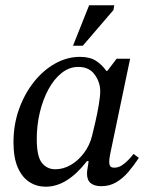

<svg xmlns="http://www.w3.org/2000/svg" viewBox="-20 -694 574 726"><path d="M153 12Q119 12 91.5 -5.5Q64 -23 47.5 -60Q31 -97 31 -156Q31 -223 52 -281.5Q73 -340 108.5 -384.5Q144 -429 189 -454Q234 -479 282 -479Q320 -479 343 -464Q366 -449 382 -426H386L421 -472H472L398 -118Q398 -118 395.5 -105Q393 -92 393 -81Q393 -71 397 -65.5Q401 -60 412 -60Q428 -60 442 -69.5Q456 -79 467.5 -91.5Q479 -104 485 -112L505 -97Q486 -68 465 -43.5Q444 -19 419 -4.5Q394 10 363 10Q337 10 323 -1.5Q309 -13 309 -37Q309 -48 311.5 -60.5Q314 -73 315 -85H309Q272 -37 233 -12.5Q194 12 153 12ZM189 -54Q220 -54 248 -70.5Q276 -87 297.5 -115.5Q319 -144 328 -180Q333 -200 340.5 -232.5Q348 -265 353.5 -297.5Q359 -330 359 -349Q359 -383 338 -412Q317 -441 276 -441Q242 -441 213 -418Q184 -395 163 -356Q142 -317 130.5 -268.5Q119 -220 119 -169Q119 -102 138.5 -78Q158 -54 189 -54ZM293 -521H256L317 -674H412L409 -656Z"/></svg>

Font: STIX Two Text
Style: Italic
Weight: 400
Italic angle: -12°
Designer: Ross Mills, John Hudson & Paul Hanslow, Tiro Typeworks Ltd; with prior portions MicroPress Inc. and Coen Hoffman, Elsevi
Foundry: Tiro Typeworks Ltd
Version: Version 2.13 b171